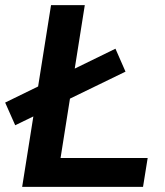

<svg xmlns="http://www.w3.org/2000/svg" viewBox="-40 -725 641 745"><path d="M46 0 158 -705H289L195 -112H533L515 0ZM19 -239 -20 -327 408 -536 447 -447Z"/></svg>

Font: Nunito Sans 10pt
Style: Bold Italic
Weight: 700
Italic angle: -9°
Designer: Vernon Adams
Foundry: Vernon Adams
Version: Version 3.101;gftools[0.9.27]